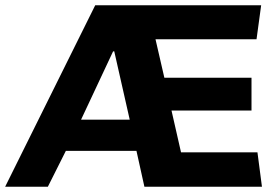

<svg xmlns="http://www.w3.org/2000/svg" viewBox="-24 -706 1046 726"><path d="M-4.5 0 336 -686H963.5L946 -557.5H564L597.5 -412H927V-288H624.5L660.5 -130H949.5L966.5 0H522L492 -135.5H225L157 0ZM282.5 -253.5H466.5L408 -512L403.5 -511.5Z"/></svg>

Font: Chivo Medium
Style: Regular
Weight: 500
Designer: Hector Gatti
Foundry: Omnibus-Type
Version: Version 2.002